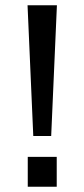

<svg xmlns="http://www.w3.org/2000/svg" viewBox="-20 -707 319 727"><path d="M106 -192.1 84.3 -687H195.5L173.8 -192.1ZM85.1 0V-113.1H194.8V0Z"/></svg>

Font: Archivo SemiBold SemiExpanded
Style: Regular
Weight: 600
Width: 6
Version: Version 2.001